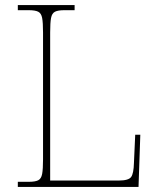

<svg xmlns="http://www.w3.org/2000/svg" viewBox="-20 -734 623 754"><path d="M50 0V-20H93Q118 -20 130 -26Q142 -32 145.5 -51Q149 -70 149 -108V-606Q149 -645 145.5 -663.5Q142 -682 130 -688Q118 -694 93 -694H50V-714H273V-694H233Q208 -694 196 -688Q184 -682 180.5 -663.5Q177 -645 177 -606V-25H446Q485 -25 495 -39Q505 -53 506 -94L511 -205H531L524 0Z"/></svg>

Font: Noto Serif Telugu Thin
Style: Regular
Weight: 100
Designer: Jelle Bosma - Monotype Design Team
Foundry: Monotype Imaging Inc.
Version: Version 2.005; ttfautohint (v1.8.4.7-5d5b)